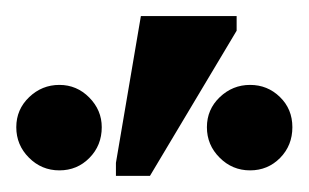

<svg xmlns="http://www.w3.org/2000/svg" viewBox="-24 -763 381 237"><path d="M284.7 -552.7Q262.7 -552.7 247.1 -568.4Q231.4 -584 231.4 -606Q231.4 -627.9 247.3 -643.1Q263.2 -658.2 284.7 -658.2Q306.2 -658.2 321.5 -643.3Q336.9 -628.4 336.9 -606Q336.9 -583.5 321.8 -568.1Q306.6 -552.7 284.7 -552.7ZM49.3 -552.7Q27.3 -552.7 11.7 -568.4Q-3.9 -584 -3.9 -606Q-3.9 -627.9 12 -643.1Q27.8 -658.2 49.3 -658.2Q70.8 -658.2 86.2 -642.6Q101.6 -627 101.6 -606Q101.6 -583.5 86.4 -568.1Q71.3 -552.7 49.3 -552.7ZM119.1 -545.9V-562L149.9 -743.2H268.1V-725.1L161.1 -545.9Z"/></svg>

Font: Liberation Serif
Style: Bold
Weight: 700
Designer: Steve Matteson
Foundry: Ascender Corporation
Version: Version 2.1.5